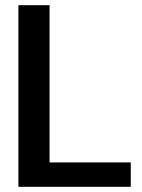

<svg xmlns="http://www.w3.org/2000/svg" viewBox="-20 -720 546 740"><path d="M51 0V-700H171V-94H484V0Z"/></svg>

Font: DM Sans 9pt 36pt SemiBold
Style: Regular
Weight: 600
Version: Version 4.004;gftools[0.9.30]